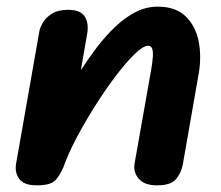

<svg xmlns="http://www.w3.org/2000/svg" viewBox="-20 -557 665 577"><path d="M452 0Q414 0 397 -19.8Q380 -39.5 384.5 -66L434.5 -348.5Q438 -369 439.2 -385Q440.5 -401 437.5 -410.2Q434.5 -419.5 425 -419.5Q410 -419.5 383.8 -393.8Q357.5 -368 326 -326.2Q294.5 -284.5 263.8 -235.5Q233 -186.5 208.2 -139.2Q183.5 -92 171 -55.5Q160 -30 146 -15Q132 0 90 0Q52 0 37.8 -19.5Q23.5 -39 28.5 -66L98.5 -464Q100 -473 108.2 -488Q116.5 -503 135 -515.2Q153.5 -527.5 185 -527.5Q221 -527.5 234.2 -508Q247.5 -488.5 242 -455.5L223 -346Q245.5 -381 271.2 -414.8Q297 -448.5 326 -476.2Q355 -504 387 -520.5Q419 -537 454 -537Q508 -537 538 -507.8Q568 -478.5 577 -432.5Q586 -386.5 577 -335L529.5 -63.5Q525 -38.5 509.5 -19.2Q494 0 452 0Z"/></svg>

Font: Edu QLD Hand
Style: Regular
Weight: 400
Designer: Tina and Corey Anderson, Eben Sorkin
Foundry: Sorkin Type Co.
Version: Version 2.000